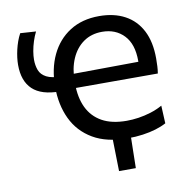

<svg xmlns="http://www.w3.org/2000/svg" viewBox="-74 -585 789 794"><g transform="rotate(-10 320.0 -188.0)"><path d="M179.9 -232Q101.9 -232 64.9 -267Q27.9 -302 27.9 -369.6Q27.9 -384.2 29.9 -400.4Q31.9 -416.6 35.8 -433.3Q39.7 -450.1 45.5 -466.4Q51.3 -482.8 59.4 -497.7L125.1 -493.4Q116.4 -476.2 109.8 -455.7Q103.2 -435.2 99.8 -415.4Q96.5 -395.6 96.5 -379.8Q96.5 -355.6 104 -335.5Q111.6 -315.4 133.7 -303.8Q155.9 -292.1 199.4 -292.1H227.5V-232ZM362.9 134.9Q362.1 96.9 361.3 59Q360.5 21.1 359.7 -16.6H436.3Q435.5 21.7 434.8 59.5Q434.2 97.2 433.4 134.9ZM423.1 7.7Q334.1 7.7 276.6 -26.2Q219 -60.1 191 -119.2Q163 -178.2 163 -254.1Q163 -329.1 190.4 -387.1Q217.9 -445.1 269.3 -477.9Q320.8 -510.7 392.5 -510.7Q455.2 -510.7 500.6 -486.2Q546 -461.8 570.5 -414.3Q594.9 -366.9 594.9 -297.7Q594.9 -279.2 594.1 -264.4Q593.4 -249.5 590.9 -234.7L518.5 -271.3Q519.5 -278.9 519.8 -286.2Q520.1 -293.6 520.1 -300.5Q520.1 -371.2 485 -407.9Q450 -444.6 393.5 -444.6Q348.1 -444.6 315.1 -421.4Q282.2 -398.1 264.4 -357.2Q246.6 -316.3 246.6 -263.7V-252.1Q246.6 -194.2 266.6 -152.1Q286.7 -110 327.4 -87.2Q368.2 -64.4 430.9 -64.4Q454.4 -64.4 480.6 -68.2Q506.7 -72.1 532.7 -80.2Q558.6 -88.3 581.9 -101.2L585.5 -26.5Q566.5 -16.2 541.4 -8.5Q516.3 -0.8 486.3 3.4Q456.2 7.7 423.1 7.7ZM197.5 -234.7V-293.6L540.2 -296.6L590.9 -277.5V-234.7Z"/></g></svg>

Font: Commissioner Thin
Style: Regular
Weight: 100
Designer: Kostas Bartsokas
Foundry: Kostas Bartsokas
Version: Version 1.001;gftools[0.9.23]